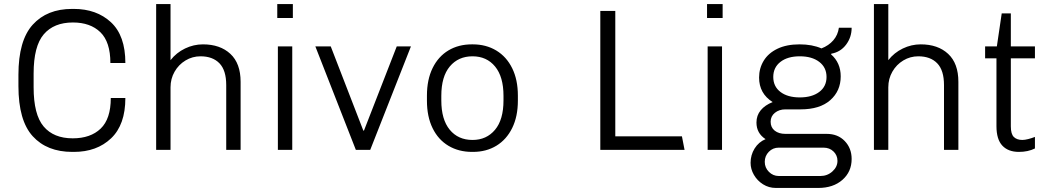

<svg xmlns="http://www.w3.org/2000/svg" viewBox="-20 -740 5182 948"><path d="M599 -429H525Q525 -533 475.5 -581Q426 -629 340 -629Q246 -629 196 -570.5Q146 -512 146 -377V-309Q146 -174 195.5 -115.5Q245 -57 339 -57Q427 -57 477 -105Q527 -153 527 -256H599Q599 -124 528.5 -57Q458 10 345 10H337Q212 10 141.5 -67.5Q71 -145 71 -315V-371Q71 -540 141.5 -618Q212 -696 336 -696H344Q457 -696 528 -630Q599 -564 599 -429Z M1168 -336V0H1097V-320Q1097 -393 1063.5 -427.5Q1030 -462 970 -462Q930 -462 896 -441.5Q862 -421 842 -386Q822 -351 822 -309V0H751V-720H822V-443Q851 -480 893.5 -500.5Q936 -521 982 -521Q1067 -521 1117.5 -474Q1168 -427 1168 -336Z M1426 -651H1349V-720H1426ZM1423 -511V0H1352V-511Z M1774 -95H1777L1939 -511H2009L1808 0H1737L1537 -511H1613Z M2088 -243V-268Q2088 -347 2116 -404Q2144 -461 2194 -491Q2244 -521 2310 -521H2314Q2380 -521 2430.5 -490.5Q2481 -460 2509 -403Q2537 -346 2537 -268V-243Q2537 -165 2509 -108Q2481 -51 2431 -20.5Q2381 10 2315 10H2311Q2245 10 2194.5 -20Q2144 -50 2116 -107Q2088 -164 2088 -243ZM2466 -244V-267Q2466 -361 2424.5 -411.5Q2383 -462 2313 -462Q2243 -462 2201 -412Q2159 -362 2159 -267V-244Q2159 -150 2200.5 -99.5Q2242 -49 2313 -49Q2382 -49 2424 -99Q2466 -149 2466 -244Z M3018 -686V-67H3347L3360 0H2944V-686Z M3548 -651H3471V-720H3548ZM3545 -511V0H3474V-511Z M4036 -501Q4072 -515 4094.5 -541Q4117 -567 4122 -603H4185Q4185 -556 4157.5 -519.5Q4130 -483 4085 -475L4083 -472Q4131 -430 4131 -363Q4131 -291 4079.5 -245.5Q4028 -200 3933 -200H3858Q3827 -200 3806 -183Q3785 -166 3785 -139Q3785 -111 3805 -95Q3825 -79 3858 -79H4062Q4117 -79 4151 -43.5Q4185 -8 4185 45Q4185 108 4139.5 148Q4094 188 4020 188H3811Q3776 188 3747.5 170Q3719 152 3702.5 123.5Q3686 95 3686 64Q3686 25 3706 -7Q3726 -39 3760 -53Q3715 -82 3715 -135Q3715 -170 3736 -195.5Q3757 -221 3795 -236Q3728 -278 3728 -357Q3728 -403 3751 -440.5Q3774 -478 3819 -499.5Q3864 -521 3928 -521Q3990 -521 4036 -501ZM3798 -360Q3798 -313 3833.5 -286Q3869 -259 3929 -259Q3989 -259 4025 -286Q4061 -313 4061 -360Q4061 -407 4025 -434.5Q3989 -462 3929 -462Q3869 -462 3833.5 -434.5Q3798 -407 3798 -360ZM3825 -11Q3796 -11 3776 9.5Q3756 30 3756 59Q3756 88 3776.5 108.5Q3797 129 3825 129H4031Q4065 129 4090 106.5Q4115 84 4115 54Q4115 27 4095.5 8Q4076 -11 4046 -11Z M4712 -336V0H4641V-320Q4641 -393 4607.5 -427.5Q4574 -462 4514 -462Q4474 -462 4440 -441.5Q4406 -421 4386 -386Q4366 -351 4366 -309V0H4295V-720H4366V-443Q4395 -480 4437.5 -500.5Q4480 -521 4526 -521Q4611 -521 4661.5 -474Q4712 -427 4712 -336Z M4971 -674V-511H5090V-452H4971V-116Q4971 -78 4986 -63.5Q5001 -49 5028 -49Q5040 -49 5057.5 -53.5Q5075 -58 5090 -64V-7Q5056 10 5011 10Q4958 10 4929 -21Q4900 -52 4900 -117V-452H4844V-511H4902L4926 -674Z"/></svg>

Font: Chivo Light
Style: Regular
Weight: 300
Designer: Hector Gatti
Foundry: Omnibus-Type
Version: Version 1.007